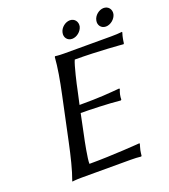

<svg xmlns="http://www.w3.org/2000/svg" viewBox="-145 -903 890 1010"><g transform="rotate(-20 300.5 -398.0)"><path d="M225 -200 250 -321C298 -321 404 -318 471 -311L475 -314C475 -323 476 -333 478 -342C480 -351 483 -361 487 -370L484 -373C424 -368 377 -363 259 -363L277 -445C280 -462 305 -572 317 -596C451 -596 586 -584 586 -584L589 -588C590 -596 591 -605 593 -614C594 -622 597 -631 601 -645L600 -648C583 -646 560 -645 539 -645H276C242 -645 226 -648 226 -648L223 -645C219 -588 207 -520 191 -445L139 -200C123 -125 106 -54 86 0V3C86 3 104 0 139 0H412C433 0 456 1 471 3L474 0C476 -14 476 -19 478 -29C480 -39 485 -54 487 -62L486 -66C486 -66 336 -54 202 -54C200 -78 221 -183 225 -200ZM494 -751C488 -725 505 -703 531 -703C557 -703 584 -725 590 -751C595 -777 578 -799 552 -799C526 -799 499 -777 494 -751ZM305 -751C299 -725 316 -703 342 -703C368 -703 395 -725 401 -751C406 -777 389 -799 363 -799C337 -799 310 -777 305 -751Z"/></g></svg>

Font: Libertinus Sans
Style: Italic
Weight: 400
Italic angle: -12°
Designer: Philipp H. Poll, Khaled Hosny
Foundry: Caleb Maclennan
Version: Version 7.050;RELEASE